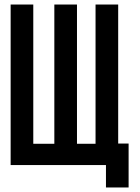

<svg xmlns="http://www.w3.org/2000/svg" viewBox="-20 -731 618 848"><path d="M320 -711V-96H402V-711H502V-97H548V97H448V-2H27V-711H127V-96H220V-711Z"/></svg>

Font: Fundamental  Brigade
Style: Regular
Weight: 400
Designer: Peter Wiegel, original typeface by Arno Drescher 1935
Foundry: Peter Wiegel
Version: Version 0.000 2012 initial release